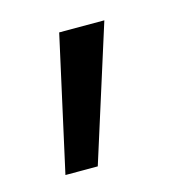

<svg xmlns="http://www.w3.org/2000/svg" viewBox="-57 -157 383 398"><g transform="rotate(-15 134.0 41.5)"><path d="M38 185.9 102 -103H198.9L107.4 185.9Z"/></g></svg>

Font: TikTok Sans Light
Style: Regular
Weight: 300
Version: Version 4.000